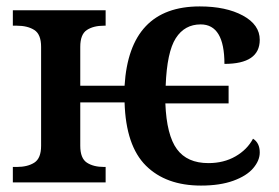

<svg xmlns="http://www.w3.org/2000/svg" viewBox="-20 -568 868 598"><path d="M368 -249H230V-114Q230 -75 250.5 -61.5Q271 -48 304 -48H309V0H20V-48H32Q66 -48 87 -61.5Q108 -75 108 -114V-422Q108 -461 87 -474.5Q66 -488 32 -488H20V-536H309V-488H304Q271 -488 250.5 -474.5Q230 -461 230 -422V-301H368Q383 -548 602 -548Q684 -548 736.5 -519.5Q789 -491 789 -444Q789 -369 679 -369Q679 -492 605 -492Q555 -492 527.5 -449Q500 -406 496 -301H692V-246H495Q499 -147 531 -103.5Q563 -60 629 -60Q677 -60 713.5 -81Q750 -102 768 -136Q789 -123 789 -93Q789 -68 768.5 -44Q748 -20 706.5 -5Q665 10 606 10Q497 10 434.5 -52Q372 -114 368 -249Z"/></svg>

Font: Noto Serif SemiBold
Style: Regular
Weight: 600
Designer: Monotype Design Team
Foundry: Monotype Imaging Inc.
Version: Version 1.001